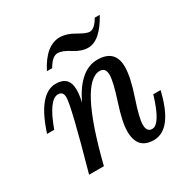

<svg xmlns="http://www.w3.org/2000/svg" viewBox="-160 -840 980 998"><g transform="rotate(-30 330.0 -341.0)"><path d="M484.9 12.7Q386.7 12.7 386.7 -95.2Q386.7 -150.4 420.4 -253.2Q454.1 -356 454.1 -396Q454.1 -439.9 419.4 -439.9Q301.3 -439.9 190.9 0H102.1Q201.2 -354 201.2 -407.2Q201.2 -442.9 170.4 -442.9Q116.2 -442.9 62 -293H19Q84.5 -496.6 188 -496.6Q267.1 -496.6 267.1 -415.5Q267.1 -382.8 257.3 -342.8Q331.5 -496.6 437 -496.6Q543.9 -496.6 543.9 -393.1Q543.9 -332.5 508.8 -228.8Q473.6 -125 473.6 -85Q473.6 -42 506.3 -42Q554.2 -42 600.1 -195.3H644Q594.7 12.7 484.9 12.7ZM429.2 -573.7Q390.1 -573.7 346.7 -601.6Q303.2 -629.4 275.9 -629.4Q243.2 -629.4 212.9 -575.7H181.2Q242.2 -695.3 327.1 -695.3Q366.2 -695.3 411.9 -668.5Q457.5 -641.6 477.1 -641.6Q506.8 -641.6 535.6 -692.4H565.9Q501 -573.7 429.2 -573.7Z"/></g></svg>

Font: Munson
Style: Italic
Weight: 400
Italic angle: -12°
Designer: Paul James MIller
Foundry: High-Logic / Made with FontCreator
Version: Version 2.10;May 5, 2019;FontCreator 11.5.0.2430 64-bit